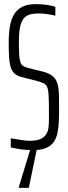

<svg xmlns="http://www.w3.org/2000/svg" viewBox="-20 -716 327 926"><path d="M137 8Q121 8 101.5 6.5Q82 5 64 1.5Q46 -2 32 -5V-49Q47 -47 63.5 -44Q80 -41 95.5 -39Q111 -37 122 -37Q154 -37 172 -44Q190 -51 201 -66Q210 -78 213 -95.5Q216 -113 216 -135.5Q216 -158 216 -184Q216 -230 214.5 -256Q213 -282 208 -295Q203 -308 191 -314Q179 -320 157 -326L82 -345Q60 -351 47.5 -364Q35 -377 30 -397Q25 -417 23.5 -446Q22 -475 22 -512Q22 -556 28 -590Q34 -624 48.5 -647.5Q63 -671 88 -683.5Q113 -696 152 -696Q174 -696 192.5 -694Q211 -692 225.5 -689Q240 -686 247 -683V-640Q238 -643 224 -645.5Q210 -648 195 -649.5Q180 -651 165 -651Q129 -651 110.5 -640.5Q92 -630 85 -611Q76 -591 73.5 -565.5Q71 -540 71 -510Q71 -458 74.5 -434Q78 -410 86.5 -402Q95 -394 113 -389L185 -371Q202 -367 214.5 -361Q227 -355 237 -346Q247 -337 253 -323Q259 -311 261.5 -293Q264 -275 264.5 -250.5Q265 -226 265 -193Q265 -158 263.5 -127.5Q262 -97 256.5 -72Q251 -47 237.5 -29Q224 -11 200 -1.5Q176 8 137 8ZM71 190V185L133 -18H161V-13L119 190Z"/></svg>

Font: Saira UltraCondensed Light
Style: Regular
Weight: 300
Width: 1
Designer: Hector Gatti with collaboration of the Omnibus-Type team
Foundry: Omnibus-Type
Version: Version 1.101